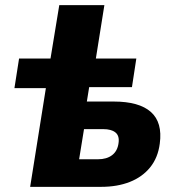

<svg xmlns="http://www.w3.org/2000/svg" viewBox="-20 -725 684 745"><path d="M97 0 158 -383H36L54 -498H176L210 -705H385L352 -498H509L492 -387H326L317 -331H421Q520 -331 565.5 -290.5Q611 -250 600 -168Q593 -113 562.5 -75.5Q532 -38 483.5 -19Q435 0 373 0ZM287 -107H360Q394 -107 415 -123Q436 -139 440 -170Q444 -198 428 -211Q412 -224 380 -224H306Z"/></svg>

Font: Nunito Sans 10pt SemiCondensed Black
Style: Italic
Weight: 900
Width: 4
Italic angle: -9°
Designer: Vernon Adams
Foundry: Vernon Adams
Version: Version 3.101;gftools[0.9.27]